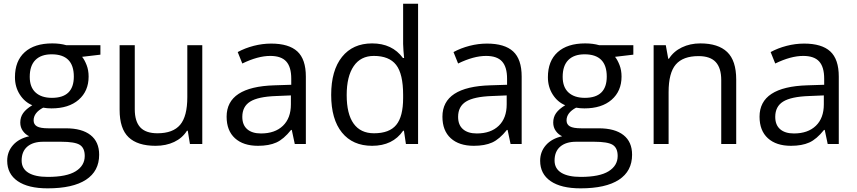

<svg xmlns="http://www.w3.org/2000/svg" viewBox="-20 -780 4644 1040"><path d="M523.9 -535.2V-483.9L424.8 -472.2Q438.5 -455.1 449.2 -427.5Q460 -399.9 460 -365.2Q460 -286.6 406.2 -239.7Q352.5 -192.9 258.8 -192.9Q234.9 -192.9 213.9 -196.8Q162.1 -169.4 162.1 -127.9Q162.1 -106 180.2 -95.5Q198.2 -85 242.2 -85H336.9Q423.8 -85 470.5 -48.3Q517.1 -11.7 517.1 58.1Q517.1 147 445.8 193.6Q374.5 240.2 237.8 240.2Q132.8 240.2 75.9 201.2Q19 162.1 19 90.8Q19 42 50.3 6.3Q81.5 -29.3 138.2 -42Q117.7 -51.3 103.8 -70.8Q89.8 -90.3 89.8 -116.2Q89.8 -145.5 105.5 -167.5Q121.1 -189.5 154.8 -210Q113.3 -227.1 87.2 -268.1Q61 -309.1 61 -361.8Q61 -449.7 113.8 -497.3Q166.5 -544.9 263.2 -544.9Q305.2 -544.9 338.9 -535.2ZM97.2 89.8Q97.2 133.3 133.8 155.8Q170.4 178.2 238.8 178.2Q340.8 178.2 389.9 147.7Q439 117.2 439 64.9Q439 21.5 412.1 4.6Q385.3 -12.2 311 -12.2H213.9Q158.7 -12.2 127.9 14.2Q97.2 40.5 97.2 89.8ZM141.1 -363.8Q141.1 -307.6 172.9 -278.8Q204.6 -250 261.2 -250Q379.9 -250 379.9 -365.2Q379.9 -485.8 259.8 -485.8Q202.6 -485.8 171.9 -455.1Q141.1 -424.3 141.1 -363.8Z M710 -535.2V-188Q710 -122.6 739.7 -90.3Q769.5 -58.1 833 -58.1Q917 -58.1 955.8 -104Q994.6 -149.9 994.6 -253.9V-535.2H1075.7V0H1008.8L997.1 -71.8H992.7Q967.8 -32.2 923.6 -11.2Q879.4 9.8 822.8 9.8Q725.1 9.8 676.5 -36.6Q627.9 -83 627.9 -185.1V-535.2Z M1576.7 0 1560.5 -76.2H1556.6Q1516.6 -25.9 1476.8 -8.1Q1437 9.8 1377.4 9.8Q1297.9 9.8 1252.7 -31.2Q1207.5 -72.3 1207.5 -147.9Q1207.5 -310.1 1466.8 -317.9L1557.6 -320.8V-354Q1557.6 -417 1530.5 -447Q1503.4 -477.1 1443.8 -477.1Q1377 -477.1 1292.5 -436L1267.6 -498Q1307.1 -519.5 1354.2 -531.7Q1401.4 -543.9 1448.7 -543.9Q1544.4 -543.9 1590.6 -501.5Q1636.7 -459 1636.7 -365.2V0ZM1393.6 -57.1Q1469.2 -57.1 1512.5 -98.6Q1555.7 -140.1 1555.7 -214.8V-263.2L1474.6 -259.8Q1377.9 -256.3 1335.2 -229.7Q1292.5 -203.1 1292.5 -147Q1292.5 -103 1319.1 -80.1Q1345.7 -57.1 1393.6 -57.1Z M2168 -71.8H2163.6Q2107.4 9.8 1995.6 9.8Q1890.6 9.8 1832.3 -62Q1773.9 -133.8 1773.9 -266.1Q1773.9 -398.4 1832.5 -471.7Q1891.1 -544.9 1995.6 -544.9Q2104.5 -544.9 2162.6 -465.8H2168.9L2165.5 -504.4L2163.6 -542V-759.8H2244.6V0H2178.7ZM2005.9 -58.1Q2088.9 -58.1 2126.2 -103.3Q2163.6 -148.4 2163.6 -249V-266.1Q2163.6 -379.9 2125.7 -428.5Q2087.9 -477.1 2004.9 -477.1Q1933.6 -477.1 1895.8 -421.6Q1857.9 -366.2 1857.9 -265.1Q1857.9 -162.6 1895.5 -110.4Q1933.1 -58.1 2005.9 -58.1Z M2745.6 0 2729.5 -76.2H2725.6Q2685.5 -25.9 2645.8 -8.1Q2606 9.8 2546.4 9.8Q2466.8 9.8 2421.6 -31.2Q2376.5 -72.3 2376.5 -147.9Q2376.5 -310.1 2635.7 -317.9L2726.6 -320.8V-354Q2726.6 -417 2699.5 -447Q2672.4 -477.1 2612.8 -477.1Q2545.9 -477.1 2461.4 -436L2436.5 -498Q2476.1 -519.5 2523.2 -531.7Q2570.3 -543.9 2617.7 -543.9Q2713.4 -543.9 2759.5 -501.5Q2805.7 -459 2805.7 -365.2V0ZM2562.5 -57.1Q2638.2 -57.1 2681.4 -98.6Q2724.6 -140.1 2724.6 -214.8V-263.2L2643.6 -259.8Q2546.9 -256.3 2504.2 -229.7Q2461.4 -203.1 2461.4 -147Q2461.4 -103 2488 -80.1Q2514.6 -57.1 2562.5 -57.1Z M3410.6 -535.2V-483.9L3311.5 -472.2Q3325.2 -455.1 3335.9 -427.5Q3346.7 -399.9 3346.7 -365.2Q3346.7 -286.6 3293 -239.7Q3239.3 -192.9 3145.5 -192.9Q3121.6 -192.9 3100.6 -196.8Q3048.8 -169.4 3048.8 -127.9Q3048.8 -106 3066.9 -95.5Q3085 -85 3128.9 -85H3223.6Q3310.5 -85 3357.2 -48.3Q3403.8 -11.7 3403.8 58.1Q3403.8 147 3332.5 193.6Q3261.2 240.2 3124.5 240.2Q3019.5 240.2 2962.6 201.2Q2905.8 162.1 2905.8 90.8Q2905.8 42 2937 6.3Q2968.3 -29.3 3024.9 -42Q3004.4 -51.3 2990.5 -70.8Q2976.6 -90.3 2976.6 -116.2Q2976.6 -145.5 2992.2 -167.5Q3007.8 -189.5 3041.5 -210Q3000 -227.1 2973.9 -268.1Q2947.8 -309.1 2947.8 -361.8Q2947.8 -449.7 3000.5 -497.3Q3053.2 -544.9 3149.9 -544.9Q3191.9 -544.9 3225.6 -535.2ZM2983.9 89.8Q2983.9 133.3 3020.5 155.8Q3057.1 178.2 3125.5 178.2Q3227.5 178.2 3276.6 147.7Q3325.7 117.2 3325.7 64.9Q3325.7 21.5 3298.8 4.6Q3272 -12.2 3197.8 -12.2H3100.6Q3045.4 -12.2 3014.6 14.2Q2983.9 40.5 2983.9 89.8ZM3027.8 -363.8Q3027.8 -307.6 3059.6 -278.8Q3091.3 -250 3147.9 -250Q3266.6 -250 3266.6 -365.2Q3266.6 -485.8 3146.5 -485.8Q3089.4 -485.8 3058.6 -455.1Q3027.8 -424.3 3027.8 -363.8Z M3886.7 0V-346.2Q3886.7 -411.6 3856.9 -443.8Q3827.1 -476.1 3763.7 -476.1Q3679.7 -476.1 3640.6 -430.7Q3601.6 -385.3 3601.6 -280.8V0H3520.5V-535.2H3586.4L3599.6 -461.9H3603.5Q3628.4 -501.5 3673.3 -523.2Q3718.3 -544.9 3773.4 -544.9Q3870.1 -544.9 3918.9 -498.3Q3967.8 -451.7 3967.8 -349.1V0Z M4463.4 0 4447.3 -76.2H4443.4Q4403.3 -25.9 4363.5 -8.1Q4323.7 9.8 4264.2 9.8Q4184.6 9.8 4139.4 -31.2Q4094.2 -72.3 4094.2 -147.9Q4094.2 -310.1 4353.5 -317.9L4444.3 -320.8V-354Q4444.3 -417 4417.2 -447Q4390.1 -477.1 4330.6 -477.1Q4263.7 -477.1 4179.2 -436L4154.3 -498Q4193.8 -519.5 4241 -531.7Q4288.1 -543.9 4335.4 -543.9Q4431.2 -543.9 4477.3 -501.5Q4523.4 -459 4523.4 -365.2V0ZM4280.3 -57.1Q4356 -57.1 4399.2 -98.6Q4442.4 -140.1 4442.4 -214.8V-263.2L4361.3 -259.8Q4264.6 -256.3 4221.9 -229.7Q4179.2 -203.1 4179.2 -147Q4179.2 -103 4205.8 -80.1Q4232.4 -57.1 4280.3 -57.1Z"/></svg>

Font: f01722094
Style: Regular
Weight: 400
Foundry: Ascender Corporation
Version: Version 1.10